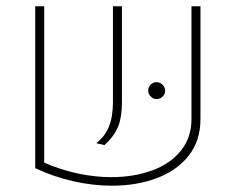

<svg xmlns="http://www.w3.org/2000/svg" viewBox="-20 -585 755 615"><path d="M92.8 0ZM121.6 -64Q172.9 -41.5 228.3 -29.5Q283.7 -17.6 336.4 -17.6Q407.7 -17.6 466.1 -38.6Q524.4 -59.6 558.8 -101.6Q593.3 -143.6 593.3 -203.6V-564.9H622.1V-203.6Q622.1 -133.8 584 -85.9Q545.9 -38.1 481.7 -14.2Q417.5 9.8 338.4 9.8Q277.3 9.8 214.1 -4.6Q150.9 -19 92.8 -46.4V-564.9H121.6ZM341.8 -258.8V-564.9H370.6V-258.8Q370.6 -210 358.2 -179.2Q345.7 -148.4 314.5 -120.1L288.1 -126.5Q315.4 -146.5 328.6 -178.7Q341.8 -210.9 341.8 -258.8ZM454.6 -294.4Q454.6 -305.7 462.4 -313.7Q470.2 -321.8 481.4 -321.8Q492.7 -321.8 500.7 -313.7Q508.8 -305.7 508.8 -294.4Q508.8 -283.2 500.7 -275.4Q492.7 -267.6 481.4 -267.6Q470.7 -267.6 462.6 -276.1Q454.6 -284.7 454.6 -294.4Z"/></svg>

Font: Heebo Thin
Style: Regular
Weight: 250
Designer: Oded Ezer
Foundry: Meir Sadan
Version: Version 2.001; ttfautohint (v1.5.14-ce02) -l 8 -r 50 -G 200 